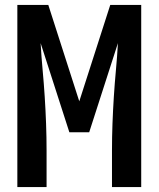

<svg xmlns="http://www.w3.org/2000/svg" viewBox="-20 -755 640 775"><path d="M50 0V-735H175L300 -346L425 -735H550V0H432V-147Q432 -201 434 -255.5Q436 -310 439.5 -364.5Q443 -419 448 -473Q453 -527 456 -581L340 -221H260L144 -581Q147 -527 152 -473Q157 -419 160.5 -364.5Q164 -310 166 -255.5Q168 -201 168 -147V0Z"/></svg>

Font: Iosevka Curly Extended
Style: Bold
Weight: 700
Width: 7
Monospace: yes
Designer: Belleve Invis
Foundry: Belleve Invis
Version: Version 11.1.0; ttfautohint (v1.8.3)